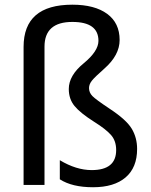

<svg xmlns="http://www.w3.org/2000/svg" viewBox="-20 -785 640 815"><path d="M233.9 -23.9V-105Q303.7 -63 369.1 -63Q473.1 -63 473.1 -147.9Q473.1 -187.5 450.9 -212.4Q428.7 -237.3 380.9 -267.1Q320.8 -305.2 296.4 -335Q272 -364.7 272 -407.2Q272 -464.4 335 -516.1Q397.9 -567.9 397.9 -611.8Q397.9 -691.9 287.1 -691.9Q168.9 -691.9 168.9 -586.9V0H80.1V-585.9Q80.1 -765.1 287.1 -765.1Q381.8 -765.1 434.8 -726.3Q487.8 -687.5 487.8 -615.2Q487.8 -550.8 422.9 -493.7Q381.8 -457.5 369.9 -442.4Q357.9 -427.2 357.9 -411.1Q357.9 -392.1 372.1 -377.4Q386.2 -362.8 445.8 -323.2Q516.1 -276.9 539.1 -238.8Q562 -200.7 562 -152.8Q562 -73.7 513.2 -32Q464.4 9.8 375 9.8Q286.1 9.8 233.9 -23.9Z"/></svg>

Font: WenQuanYi Micro Hei Mono
Style: Regular
Weight: 400
Foundry: Ascender Corporation
Version: Version 0.2.0-beta